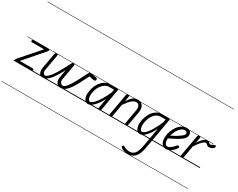

<svg xmlns="http://www.w3.org/2000/svg" viewBox="-184 -2124 4284 3454"><g transform="rotate(30 1958.0 -397.0)"><path d="M37.5 0Q25 0 18 -8.5Q11 -17 11.8 -29.2Q12.5 -41.5 21.5 -52L370 -449.5H128.5Q110 -449.5 103.2 -454.8Q96.5 -460 96.5 -471Q96.5 -482.5 102.8 -491.5Q109 -500.5 127 -500.5H428Q444 -500.5 451.2 -493Q458.5 -485.5 456.8 -474.2Q455 -463 444.5 -451L95.5 -51H353.5Q372.5 -51 379 -46Q385.5 -41 385.5 -29.5Q385.5 -17 379.5 -8.5Q373.5 0 354.5 0ZM37.5 0Q25 0 18 -8.5Q11 -17 11.8 -29.2Q12.5 -41.5 21.5 -52L370 -449.5H128.5Q110 -449.5 103.2 -454.8Q96.5 -460 96.5 -471Q96.5 -482.5 102.8 -491.5Q109 -500.5 127 -500.5H428Q444 -500.5 451.2 -493Q458.5 -485.5 456.8 -474.2Q455 -463 444.5 -451L95.5 -51H353.5Q372.5 -51 379 -46Q385.5 -41 385.5 -29.5Q385.5 -17 379.5 -8.5Q373.5 0 354.5 0ZM-5 424.5H481.5V432.5H-5ZM-5 -16H481.5V0H-5ZM-5 -501.5H481.5V-493.5H-5ZM-5 -1226H481.5V-1218H-5Z M597.5 3Q561 3 540.2 -18.8Q519.5 -40.5 513.5 -74Q507.5 -107.5 513.5 -143L571 -467Q574 -484.5 585.5 -492.5Q597 -500.5 608 -500.5Q621 -500.5 627.5 -492.2Q634 -484 630.5 -464.5L574 -145Q566 -99 582 -74.8Q598 -50.5 618 -50.5Q644 -50.5 675 -79Q706 -107.5 739 -153.5Q772 -199.5 803.8 -253.8Q835.5 -308 863 -360.5Q890.5 -413 910.5 -453.5Q922 -476.5 931.8 -488.5Q941.5 -500.5 958.5 -500.5Q970 -500.5 977.5 -492.2Q985 -484 981 -464.5L924.5 -145Q919 -114 929 -93Q939 -72 955.2 -61.2Q971.5 -50.5 983.5 -50.5Q1011 -50.5 1041 -79.5Q1071 -108.5 1101.8 -155.2Q1132.5 -202 1161.5 -256.2Q1190.5 -310.5 1216.2 -362.5Q1242 -414.5 1262 -453Q1275 -477.5 1284 -489Q1293 -500.5 1308.5 -500.5Q1311.5 -500.5 1325.2 -498Q1339 -495.5 1365 -490.5Q1391 -485.5 1430.5 -478Q1448 -474.5 1454.2 -466.8Q1460.5 -459 1460.5 -447.5Q1460.5 -427.5 1445.8 -420.2Q1431 -413 1408 -418L1321 -437.5L1312.5 -420.5Q1273.5 -344.5 1235.5 -269.2Q1197.5 -194 1157 -132.5Q1116.5 -71 1069.8 -34Q1023 3 966 3Q929 3 904 -18.8Q879 -40.5 868.5 -74.2Q858 -108 864 -143L895 -319.5Q863 -261 829.2 -203.8Q795.5 -146.5 759 -99.8Q722.5 -53 682.2 -25Q642 3 597.5 3ZM597.5 3Q561 3 540.2 -18.8Q519.5 -40.5 513.5 -74Q507.5 -107.5 513.5 -143L571 -467Q574 -484.5 585.5 -492.5Q597 -500.5 608 -500.5Q621 -500.5 627.5 -492.2Q634 -484 630.5 -464.5L574 -145Q566 -99 582 -74.8Q598 -50.5 618 -50.5Q644 -50.5 675 -79Q706 -107.5 739 -153.5Q772 -199.5 803.8 -253.8Q835.5 -308 863 -360.5Q890.5 -413 910.5 -453.5Q922 -476.5 931.8 -488.5Q941.5 -500.5 958.5 -500.5Q970 -500.5 977.5 -492.2Q985 -484 981 -464.5L924.5 -145Q919 -114 929 -93Q939 -72 955.2 -61.2Q971.5 -50.5 983.5 -50.5Q1011 -50.5 1041 -79.5Q1071 -108.5 1101.8 -155.2Q1132.5 -202 1161.5 -256.2Q1190.5 -310.5 1216.2 -362.5Q1242 -414.5 1262 -453Q1275 -477.5 1284 -489Q1293 -500.5 1308.5 -500.5Q1311.5 -500.5 1325.2 -498Q1339 -495.5 1365 -490.5Q1391 -485.5 1430.5 -478Q1448 -474.5 1454.2 -466.8Q1460.5 -459 1460.5 -447.5Q1460.5 -427.5 1445.8 -420.2Q1431 -413 1408 -418L1321 -437.5L1312.5 -420.5Q1273.5 -344.5 1235.5 -269.2Q1197.5 -194 1157 -132.5Q1116.5 -71 1069.8 -34Q1023 3 966 3Q929 3 904 -18.8Q879 -40.5 868.5 -74.2Q858 -108 864 -143L895 -319.5Q863 -261 829.2 -203.8Q795.5 -146.5 759 -99.8Q722.5 -53 682.2 -25Q642 3 597.5 3ZM453.5 424.5H1431.5V432.5H453.5ZM453.5 -16H1431.5V0H453.5ZM453.5 -501.5H1431.5V-493.5H453.5ZM453.5 -1226H1431.5V-1218H453.5Z M1540.5 9Q1506.5 9 1481.2 -17.2Q1456 -43.5 1446.2 -92.2Q1436.5 -141 1448.5 -208Q1465 -298.5 1506 -364Q1547 -429.5 1600.8 -465Q1654.5 -500.5 1709 -500.5H1869.5Q1882 -500.5 1884.5 -489.2Q1887 -478 1883.5 -458.5L1807.5 -28Q1806.5 -23 1800.8 -11.5Q1795 0 1771 0Q1752 0 1748.8 -9Q1745.5 -18 1747 -25.5L1784 -235Q1750.5 -166 1708.5 -110.8Q1666.5 -55.5 1623 -23.2Q1579.5 9 1540.5 9ZM1552.5 -44.5Q1586.5 -44.5 1630.8 -90Q1675 -135.5 1722 -213.2Q1769 -291 1811 -387.5L1822 -449.5H1714Q1673 -449.5 1630.8 -420Q1588.5 -390.5 1555.5 -337Q1522.5 -283.5 1509 -211Q1496.5 -136.5 1512.5 -90.5Q1528.5 -44.5 1552.5 -44.5ZM1540.5 9Q1506.5 9 1481.2 -17.2Q1456 -43.5 1446.2 -92.2Q1436.5 -141 1448.5 -208Q1465 -298.5 1506 -364Q1547 -429.5 1600.8 -465Q1654.5 -500.5 1709 -500.5H1869.5Q1882 -500.5 1884.5 -489.2Q1887 -478 1883.5 -458.5L1807.5 -28Q1806.5 -23 1800.8 -11.5Q1795 0 1771 0Q1752 0 1748.8 -9Q1745.5 -18 1747 -25.5L1784 -235Q1750.5 -166 1708.5 -110.8Q1666.5 -55.5 1623 -23.2Q1579.5 9 1540.5 9ZM1552.5 -44.5Q1586.5 -44.5 1630.8 -90Q1675 -135.5 1722 -213.2Q1769 -291 1811 -387.5L1822 -449.5H1714Q1673 -449.5 1630.8 -420Q1588.5 -390.5 1555.5 -337Q1522.5 -283.5 1509 -211Q1496.5 -136.5 1512.5 -90.5Q1528.5 -44.5 1552.5 -44.5ZM1402 424.5H1935V432.5H1402ZM1402 -16H1935V0H1402ZM1402 -501.5H1935V-493.5H1402ZM1402 -1226H1935V-1218H1402Z M2000.5 0Q1981.5 0 1978 -8.8Q1974.5 -17.5 1976 -24.5L2054 -467Q2056 -479 2060.5 -486.2Q2065 -493.5 2073.2 -497Q2081.5 -500.5 2094.5 -500.5Q2109 -500.5 2113.2 -493.5Q2117.5 -486.5 2114.5 -469.5L2096.5 -369Q2144.5 -442 2187.5 -475.8Q2230.5 -509.5 2286.5 -509.5Q2336.5 -509.5 2367.5 -483.8Q2398.5 -458 2410.2 -417Q2422 -376 2414 -330.5L2359.5 -24.5Q2359 -18.5 2354.5 -9.2Q2350 0 2326.5 0Q2308 0 2303.2 -9.2Q2298.5 -18.5 2300 -27.5L2354 -333Q2359 -359 2355.2 -387.5Q2351.5 -416 2334.5 -436.2Q2317.5 -456.5 2282 -456.5Q2237.5 -456.5 2190 -414.2Q2142.5 -372 2081.5 -283.5L2036.5 -27.5Q2035.5 -21.5 2029.8 -10.8Q2024 0 2000.5 0ZM2000.5 0Q1981.5 0 1978 -8.8Q1974.5 -17.5 1976 -24.5L2054 -467Q2056 -479 2060.5 -486.2Q2065 -493.5 2073.2 -497Q2081.5 -500.5 2094.5 -500.5Q2109 -500.5 2113.2 -493.5Q2117.5 -486.5 2114.5 -469.5L2096.5 -369Q2144.5 -442 2187.5 -475.8Q2230.5 -509.5 2286.5 -509.5Q2336.5 -509.5 2367.5 -483.8Q2398.5 -458 2410.2 -417Q2422 -376 2414 -330.5L2359.5 -24.5Q2359 -18.5 2354.5 -9.2Q2350 0 2326.5 0Q2308 0 2303.2 -9.2Q2298.5 -18.5 2300 -27.5L2354 -333Q2359 -359 2355.2 -387.5Q2351.5 -416 2334.5 -436.2Q2317.5 -456.5 2282 -456.5Q2237.5 -456.5 2190 -414.2Q2142.5 -372 2081.5 -283.5L2036.5 -27.5Q2035.5 -21.5 2029.8 -10.8Q2024 0 2000.5 0ZM1925 424.5H2479.5V432.5H1925ZM1925 -16H2479.5V0H1925ZM1925 -501.5H2479.5V-493.5H1925ZM1925 -1226H2479.5V-1218H1925Z M2614 428.5Q2569 428.5 2529.8 416Q2490.5 403.5 2464 382.5Q2455.5 375.5 2455 364.2Q2454.5 353 2463.5 342.5Q2469 335.5 2479.2 335.8Q2489.5 336 2500.5 343Q2521 358.5 2553 367.5Q2585 376.5 2616.5 376.5Q2666 376.5 2699.2 352.2Q2732.5 328 2754 278Q2775.5 228 2789 151L2857.5 -238Q2825 -169 2785.8 -113Q2746.5 -57 2704 -24Q2661.5 9 2619 9Q2584.5 9 2559.5 -18.5Q2534.5 -46 2524.8 -95.8Q2515 -145.5 2527 -212Q2543.5 -301.5 2581.2 -366Q2619 -430.5 2672.8 -465.5Q2726.5 -500.5 2790.5 -500.5H2930.5Q2949.5 -500.5 2954.5 -493Q2959.5 -485.5 2956.5 -468.5L2846 154Q2820 301.5 2764.5 365Q2709 428.5 2614 428.5ZM2631.5 -44Q2657 -44 2685 -66.2Q2713 -88.5 2741.5 -125.5Q2770 -162.5 2796.2 -207.8Q2822.5 -253 2845 -299.8Q2867.5 -346.5 2883.5 -387L2895 -449.5H2795Q2719.5 -449.5 2663.8 -385.8Q2608 -322 2588 -214.5Q2580 -165.5 2584.5 -126.8Q2589 -88 2602 -66Q2615 -44 2631.5 -44ZM2614 428.5Q2569 428.5 2529.8 416Q2490.5 403.5 2464 382.5Q2455.5 375.5 2455 364.2Q2454.5 353 2463.5 342.5Q2469 335.5 2479.2 335.8Q2489.5 336 2500.5 343Q2521 358.5 2553 367.5Q2585 376.5 2616.5 376.5Q2666 376.5 2699.2 352.2Q2732.5 328 2754 278Q2775.5 228 2789 151L2857.5 -238Q2825 -169 2785.8 -113Q2746.5 -57 2704 -24Q2661.5 9 2619 9Q2584.5 9 2559.5 -18.5Q2534.5 -46 2524.8 -95.8Q2515 -145.5 2527 -212Q2543.5 -301.5 2581.2 -366Q2619 -430.5 2672.8 -465.5Q2726.5 -500.5 2790.5 -500.5H2930.5Q2949.5 -500.5 2954.5 -493Q2959.5 -485.5 2956.5 -468.5L2846 154Q2820 301.5 2764.5 365Q2709 428.5 2614 428.5ZM2631.5 -44Q2657 -44 2685 -66.2Q2713 -88.5 2741.5 -125.5Q2770 -162.5 2796.2 -207.8Q2822.5 -253 2845 -299.8Q2867.5 -346.5 2883.5 -387L2895 -449.5H2795Q2719.5 -449.5 2663.8 -385.8Q2608 -322 2588 -214.5Q2580 -165.5 2584.5 -126.8Q2589 -88 2602 -66Q2615 -44 2631.5 -44ZM2465 424.5H3007V432.5H2465ZM2465 -16H3007V0H2465ZM2465 -501.5H3007V-493.5H2465ZM2465 -1226H3007V-1218H2465Z M3162 9Q3106 9 3074 -34.5Q3042 -78 3042 -151Q3042 -221 3063.2 -285.5Q3084.5 -350 3121 -400.5Q3157.5 -451 3204.2 -480.2Q3251 -509.5 3302.5 -509.5Q3349.5 -509.5 3376.2 -485.5Q3403 -461.5 3403 -418.5Q3403 -387 3386 -360.8Q3369 -334.5 3343 -313.2Q3317 -292 3289.2 -275.5Q3261.5 -259 3239.5 -246.5Q3210 -230 3168.8 -209.8Q3127.5 -189.5 3099.5 -175Q3098.5 -166 3098 -156.8Q3097.5 -147.5 3097.5 -138Q3097.5 -100 3116.5 -72Q3135.5 -44 3163.5 -44Q3193 -44 3225.8 -68.5Q3258.5 -93 3289 -128.5Q3308.5 -154 3321.8 -158Q3335 -162 3344.5 -154.5Q3351.5 -150 3354.2 -143.2Q3357 -136.5 3352.8 -124.8Q3348.5 -113 3333.5 -93.5Q3300 -49 3253.8 -20Q3207.5 9 3162 9ZM3111 -239Q3132.5 -250.5 3158 -263.5Q3183.5 -276.5 3206 -289Q3241.5 -310 3273 -332.2Q3304.5 -354.5 3324 -375.5Q3343.5 -396.5 3343.5 -414Q3343.5 -428 3330.5 -442.2Q3317.5 -456.5 3294 -456.5Q3253.5 -456.5 3216.8 -426.5Q3180 -396.5 3152.2 -347Q3124.5 -297.5 3111 -239ZM3162 9Q3106 9 3074 -34.5Q3042 -78 3042 -151Q3042 -221 3063.2 -285.5Q3084.5 -350 3121 -400.5Q3157.5 -451 3204.2 -480.2Q3251 -509.5 3302.5 -509.5Q3349.5 -509.5 3376.2 -485.5Q3403 -461.5 3403 -418.5Q3403 -387 3386 -360.8Q3369 -334.5 3343 -313.2Q3317 -292 3289.2 -275.5Q3261.5 -259 3239.5 -246.5Q3210 -230 3168.8 -209.8Q3127.5 -189.5 3099.5 -175Q3098.5 -166 3098 -156.8Q3097.5 -147.5 3097.5 -138Q3097.5 -100 3116.5 -72Q3135.5 -44 3163.5 -44Q3193 -44 3225.8 -68.5Q3258.5 -93 3289 -128.5Q3308.5 -154 3321.8 -158Q3335 -162 3344.5 -154.5Q3351.5 -150 3354.2 -143.2Q3357 -136.5 3352.8 -124.8Q3348.5 -113 3333.5 -93.5Q3300 -49 3253.8 -20Q3207.5 9 3162 9ZM3111 -239Q3132.5 -250.5 3158 -263.5Q3183.5 -276.5 3206 -289Q3241.5 -310 3273 -332.2Q3304.5 -354.5 3324 -375.5Q3343.5 -396.5 3343.5 -414Q3343.5 -428 3330.5 -442.2Q3317.5 -456.5 3294 -456.5Q3253.5 -456.5 3216.8 -426.5Q3180 -396.5 3152.2 -347Q3124.5 -297.5 3111 -239ZM2997 424.5H3417.5V432.5H2997ZM2997 -16H3417.5V0H2997ZM2997 -501.5H3417.5V-493.5H2997ZM2997 -1226H3417.5V-1218H2997Z M3481 0Q3468.5 0 3461.5 -7.5Q3454.5 -15 3457 -30.5L3534.5 -467Q3537.5 -484.5 3547.5 -492.5Q3557.5 -500.5 3568.5 -500.5Q3580.5 -500.5 3589 -492.2Q3597.5 -484 3594 -464.5L3574.5 -354Q3611.5 -422 3656.8 -461.2Q3702 -500.5 3744.5 -500.5Q3764.5 -500.5 3772.8 -491Q3781 -481.5 3788.8 -471.8Q3796.5 -462 3815 -462Q3828 -462 3842.2 -469.5Q3856.5 -477 3864 -482.5Q3877.5 -491.5 3890.8 -493.5Q3904 -495.5 3912.5 -490.5Q3921 -485.5 3921 -473.5Q3921 -463.5 3916.2 -455.5Q3911.5 -447.5 3903 -440.8Q3894.5 -434 3883 -427Q3864.5 -415.5 3845 -410.8Q3825.5 -406 3814 -406Q3794.5 -406 3780.8 -417Q3767 -428 3756 -438.8Q3745 -449.5 3732 -449.5Q3718.5 -449.5 3696.2 -435.8Q3674 -422 3640.8 -384.2Q3607.5 -346.5 3560.5 -274.5L3518 -33Q3515 -16 3504 -8Q3493 0 3481 0ZM3481 0Q3468.5 0 3461.5 -7.5Q3454.5 -15 3457 -30.5L3534.5 -467Q3537.5 -484.5 3547.5 -492.5Q3557.5 -500.5 3568.5 -500.5Q3580.5 -500.5 3589 -492.2Q3597.5 -484 3594 -464.5L3574.5 -354Q3611.5 -422 3656.8 -461.2Q3702 -500.5 3744.5 -500.5Q3764.5 -500.5 3772.8 -491Q3781 -481.5 3788.8 -471.8Q3796.5 -462 3815 -462Q3828 -462 3842.2 -469.5Q3856.5 -477 3864 -482.5Q3877.5 -491.5 3890.8 -493.5Q3904 -495.5 3912.5 -490.5Q3921 -485.5 3921 -473.5Q3921 -463.5 3916.2 -455.5Q3911.5 -447.5 3903 -440.8Q3894.5 -434 3883 -427Q3864.5 -415.5 3845 -410.8Q3825.5 -406 3814 -406Q3794.5 -406 3780.8 -417Q3767 -428 3756 -438.8Q3745 -449.5 3732 -449.5Q3718.5 -449.5 3696.2 -435.8Q3674 -422 3640.8 -384.2Q3607.5 -346.5 3560.5 -274.5L3518 -33Q3515 -16 3504 -8Q3493 0 3481 0ZM3406 424.5H3864V432.5H3406ZM3406 -16H3864V0H3406ZM3406 -501.5H3864V-493.5H3406ZM3406 -1226H3864V-1218H3406Z"/></g></svg>

Font: Edu AU VIC WA NT Guides
Style: Regular
Weight: 400
Designer: Tina and Corey Anderson, Eben Sorkin, Mirko Velimirovic
Foundry: Google for Education
Version: Version 1.001